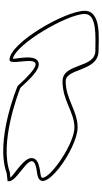

<svg xmlns="http://www.w3.org/2000/svg" viewBox="264 -1055 642 1210"><g transform="rotate(-90 585.0 -450.0)"><path d="M99 -729 48 -723V-714C48 -651 294 -561 99 -537C-73 -516 249 -282 387 -282C494 -282 564 -357 678 -357C762 -357 737 -150 870 -150C942 -150 1122 -130 1122 -237C1122 -358 920 -711 813 -711C758 -711 903 -378 648 -660C648 -660 306 -804 99 -729ZM636 -643C707 -565 746 -532 779 -527C787 -526 795 -527 803 -531C849 -557 817 -668 820 -690C912 -672 1102 -346 1102 -237C1102 -158 955 -170 870 -170C758 -170 794 -377 678 -377C554 -377 484 -302 387 -302C286 -302 77 -446 70 -500C69 -505 67 -513 101 -517C133 -521 156 -527 172 -536C182 -542 190 -551 193 -563C206 -618 87 -680 71 -706L104 -709C287 -775 596 -659 636 -643Z"/></g></svg>

Font: CISF Camouflage Kit
Style: OuLn
Weight: 400
Designer: Robert Jablonski, Jasper
Foundry: Cannot Into Space Fonts
Version: Version 1.27